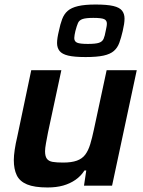

<svg xmlns="http://www.w3.org/2000/svg" viewBox="-20 -820 633 848"><path d="M190 8Q132 8 99.5 -5.5Q67 -19 54 -46Q41 -73 41 -113Q41 -132 45 -159Q49 -186 56 -215L118 -510H251L192 -235Q187 -209 183 -187Q179 -165 179 -152Q179 -130 187 -119Q195 -108 212.5 -105Q230 -102 259 -102Q296 -102 319.5 -110.5Q343 -119 356.5 -137Q370 -155 378.5 -183Q387 -211 395 -249L451 -510H584L475 0H351L361 -67H353Q337 -42 313 -25.5Q289 -9 259 -0.5Q229 8 190 8ZM358 -568Q308 -568 281 -574.5Q254 -581 243 -595Q232 -609 232 -630Q232 -640 234 -653.5Q236 -667 240 -683Q246 -713 254.5 -735.5Q263 -758 279 -772Q295 -786 324.5 -793Q354 -800 402 -800Q453 -800 480.5 -793.5Q508 -787 519 -773Q530 -759 530 -738Q530 -727 528 -713.5Q526 -700 522 -683Q515 -653 507 -631Q499 -609 483 -595Q467 -581 437.5 -574.5Q408 -568 358 -568ZM368 -626Q402 -626 417 -631Q432 -636 437.5 -648.5Q443 -661 447 -684Q449 -694 450.5 -701.5Q452 -709 452 -716Q452 -730 440 -735.5Q428 -741 392 -741Q360 -741 345 -736Q330 -731 324.5 -718.5Q319 -706 313 -683Q311 -674 309.5 -666Q308 -658 308 -652Q308 -637 320.5 -631.5Q333 -626 368 -626Z"/></svg>

Font: Saira Thin SemiBold
Style: Italic
Weight: 600
Italic angle: -12°
Version: Version 1.101